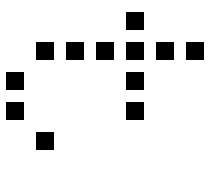

<svg xmlns="http://www.w3.org/2000/svg" viewBox="-50 -670 700 640"><g transform="rotate(90 300.0 -350.0)"><path d="M121 -680Q120 -680 120 -680Q120 -680 120 -679V-621Q120 -620 120 -620Q120 -620 121 -620H179Q180 -620 180 -620Q180 -620 180 -621V-679Q180 -680 180 -680Q180 -680 179 -680ZM121 -580Q120 -580 120 -580Q120 -580 120 -579V-521Q120 -520 120 -520Q120 -520 121 -520H179Q180 -520 180 -520Q180 -520 180 -521V-579Q180 -580 180 -580Q180 -580 179 -580ZM21 -480Q20 -480 20 -480Q20 -480 20 -479V-421Q20 -420 20 -420Q20 -420 21 -420H79Q80 -420 80 -420Q80 -420 80 -421V-479Q80 -480 80 -480Q80 -480 79 -480ZM121 -480Q120 -480 120 -480Q120 -480 120 -479V-421Q120 -420 120 -420Q120 -420 121 -420H179Q180 -420 180 -420Q180 -420 180 -421V-479Q180 -480 180 -480Q180 -480 179 -480ZM221 -480Q220 -480 220 -480Q220 -480 220 -479V-421Q220 -420 220 -420Q220 -420 221 -420H279Q280 -420 280 -420Q280 -420 280 -421V-479Q280 -480 280 -480Q280 -480 279 -480ZM321 -480Q320 -480 320 -480Q320 -480 320 -479V-421Q320 -420 320 -420Q320 -420 321 -420H379Q380 -420 380 -420Q380 -420 380 -421V-479Q380 -480 380 -480Q380 -480 379 -480ZM121 -380Q120 -380 120 -380Q120 -380 120 -379V-321Q120 -320 120 -320Q120 -320 121 -320H179Q180 -320 180 -320Q180 -320 180 -321V-379Q180 -380 180 -380Q180 -380 179 -380ZM121 -280Q120 -280 120 -280Q120 -280 120 -279V-221Q120 -220 120 -220Q120 -220 121 -220H179Q180 -220 180 -220Q180 -220 180 -221V-279Q180 -280 180 -280Q180 -280 179 -280ZM121 -180Q120 -180 120 -180Q120 -180 120 -179V-121Q120 -120 120 -120Q120 -120 121 -120H179Q180 -120 180 -120Q180 -120 180 -121V-179Q180 -180 180 -180Q180 -180 179 -180ZM421 -180Q420 -180 420 -180Q420 -180 420 -179V-121Q420 -120 420 -120Q420 -120 421 -120H479Q480 -120 480 -120Q480 -120 480 -121V-179Q480 -180 480 -180Q480 -180 479 -180ZM221 -80Q220 -80 220 -80Q220 -80 220 -79V-21Q220 -20 220 -20Q220 -20 221 -20H279Q280 -20 280 -20Q280 -20 280 -21V-79Q280 -80 280 -80Q280 -80 279 -80ZM321 -80Q320 -80 320 -80Q320 -80 320 -79V-21Q320 -20 320 -20Q320 -20 321 -20H379Q380 -20 380 -20Q380 -20 380 -21V-79Q380 -80 380 -80Q380 -80 379 -80Z"/></g></svg>

Font: Doto Medium
Style: Regular
Weight: 500
Monospace: yes
Version: Version 1.000